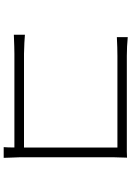

<svg xmlns="http://www.w3.org/2000/svg" viewBox="144 -855 712 1040"><g transform="rotate(90 500.0 -335.0)"><path d="M282 -666H767H801Q823 -666 834 -667Q832 -625 832 -599V-83Q832 -64 834 -30L835 1H777Q779 -13 779 -78V-615H283Q241 -615 181 -612V-671Q233 -666 282 -666ZM212 -111Q250 -109 271 -109H804V-57H272Q240 -57 168 -54V-114Z"/></g></svg>

Font: Merged Yaku Han JP Light
Style: Regular
Weight: 300
Designer: Ryoko NISHIZUKA 西塚涼子 (kana, bopomofo & ideographs); Paul D. Hunt (Latin, Greek & Cyrillic); Sandoll Communications 산돌커뮤니
Foundry: Adobe
Version: Version 2.004